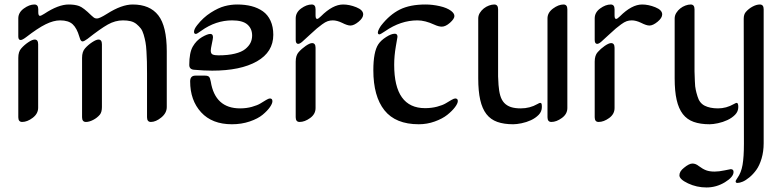

<svg xmlns="http://www.w3.org/2000/svg" viewBox="-20 -535 3460 850"><path d="M61 -16.1V-278.8Q61 -306.6 74.2 -320.8Q87.9 -336.4 105.5 -348.1Q123 -359.9 133.8 -359.9Q148.9 -359.9 148.9 -338.9V-58.1Q148.9 -31.7 124.8 -13.4Q100.6 4.9 78.1 4.9Q61 4.9 61 -16.1ZM384.8 -466.3Q390.6 -460.9 394.5 -458Q398.4 -455.1 401.6 -454.1Q404.8 -453.1 409.2 -453.1Q420.9 -453.1 454.1 -474.1Q518.6 -515.1 567.4 -515.1Q643.6 -515.1 680.9 -467Q718.3 -418.9 718.3 -308.1V-61Q718.3 -34.7 694.1 -14.9Q669.9 4.9 647.9 4.9Q630.9 4.9 630.9 -16.1V-209Q630.9 -241.2 630.4 -261.7Q629.9 -282.2 628.4 -307.6Q627 -333 624 -348.6Q621.1 -364.3 616 -381.8Q610.8 -399.4 603 -409.4Q595.2 -419.4 584.2 -428.5Q573.2 -437.5 558.3 -441.2Q543.5 -444.8 524.4 -444.8Q490.2 -444.8 457.5 -426.5Q424.8 -408.2 367.2 -362.8Q352.1 -351.6 345.2 -351.6Q339.4 -351.6 335 -361.3Q333 -365.7 331.1 -373Q320.3 -410.2 301.8 -427.5Q283.2 -444.8 246.1 -444.8Q217.3 -444.8 182.4 -427.7Q147.5 -410.6 95.2 -370.1Q79.1 -357.9 71.3 -357.9Q61 -357.9 61 -373.5V-453.6Q61 -479.5 85.4 -497.3Q109.9 -515.1 132.3 -515.1Q149.4 -515.1 149.4 -494.1V-481.9Q149.4 -464.8 156.7 -464.8Q161.6 -464.8 176.3 -474.1Q238.3 -515.1 284.2 -515.1Q311.5 -515.1 330.3 -508.3Q349.1 -501.5 384.8 -466.3ZM343.3 -16.1V-278.8Q343.3 -306.2 356.4 -320.8Q369.6 -335.9 387.7 -347.9Q405.8 -359.9 416 -359.9Q431.2 -359.9 431.2 -338.9V-61Q431.2 -39.1 422.4 -27.8Q410.2 -13.2 392.6 -4.2Q375 4.9 360.4 4.9Q343.3 4.9 343.3 -16.1Z M913.1 -311Q913.1 -297.4 921.6 -293.7Q930.2 -290 946.8 -290Q989.3 -290 1019.5 -297.4Q1049.8 -304.7 1065.9 -317.9Q1082 -331.1 1089.1 -345.7Q1096.2 -360.4 1096.2 -377.9Q1096.2 -408.2 1075.2 -426.5Q1054.2 -444.8 1007.8 -444.8Q935.1 -444.8 871.1 -398.9Q852.1 -384.8 847.2 -384.8Q838.9 -384.8 838.9 -394Q838.9 -406.2 853 -423.8Q879.4 -457.5 913.1 -479Q946.8 -500.5 974.6 -507.8Q1002.4 -515.1 1029.8 -515.1Q1064.9 -515.1 1093.3 -507.8Q1121.6 -500.5 1143.6 -485.1Q1165.5 -469.7 1177.7 -443.1Q1189.9 -416.5 1189.9 -380.9Q1189.9 -304.7 1117.4 -263.4Q1044.9 -222.2 919.4 -222.2Q884.3 -222.2 839.8 -226.1Q817.9 -227.5 817.9 -247.6Q817.9 -301.8 833.5 -328.9Q849.1 -356 874 -370.6Q898.4 -384.8 911.1 -384.8Q922.9 -384.8 922.9 -370.1Q922.9 -364.3 918 -341.6Q913.1 -318.8 913.1 -311ZM821.8 -174.8Q821.8 -200.2 845.2 -200.2H887.2Q899.9 -200.2 905 -195.3Q910.2 -190.4 913.1 -173.8Q932.1 -55.2 1043 -55.2Q1070.8 -55.2 1095.2 -62Q1119.6 -68.8 1133.1 -77.1Q1146.5 -85.4 1158 -92.3Q1169.4 -99.1 1174.8 -99.1Q1186 -99.1 1186 -86.9Q1186 -76.7 1174.8 -60.5Q1163.6 -44.4 1142.8 -27.1Q1122.1 -9.8 1085.7 2.7Q1049.3 15.1 1006.8 15.1Q918.9 15.1 870.4 -37.8Q821.8 -90.8 821.8 -174.8Z M1289.1 -16.1V-262.2Q1289.1 -289.6 1302.2 -304.2Q1315.4 -319.3 1333.5 -331.8Q1351.6 -344.2 1361.8 -344.2Q1377 -344.2 1377 -323.2V-56.6Q1377 -29.8 1353 -12.5Q1329.1 4.9 1306.2 4.9Q1289.1 4.9 1289.1 -16.1ZM1499 -515.1Q1526.9 -515.1 1557.4 -502.9Q1587.9 -490.7 1587.9 -471.2Q1587.9 -455.6 1567.4 -438.7Q1546.9 -421.9 1531.2 -421.9Q1518.1 -421.9 1494.1 -434.1Q1471.7 -444.8 1453.1 -444.8Q1441.4 -444.8 1430.7 -441.2Q1419.9 -437.5 1405.8 -427Q1391.6 -416.5 1382.6 -408.9Q1373.5 -401.4 1351.8 -381.1Q1330.1 -360.8 1317.9 -350.1Q1307.1 -340.8 1299.8 -340.8Q1289.1 -340.8 1289.1 -358.9V-453.6Q1289.1 -480 1313.2 -497.6Q1337.4 -515.1 1359.9 -515.1Q1377 -515.1 1377 -494.1V-466.8Q1377 -451.2 1383.8 -451.2Q1389.2 -451.2 1400.9 -462.9Q1453.1 -515.1 1499 -515.1Z M1725.1 -248Q1725.1 -56.2 1861.8 -56.2Q1890.1 -56.2 1915 -62.7Q1939.9 -69.3 1953.4 -77.6Q1966.8 -85.9 1978.5 -92.5Q1990.2 -99.1 1995.1 -99.1Q2006.8 -99.1 2006.8 -87.9Q2006.8 -77.1 1994.1 -60.3Q1981.4 -43.5 1960 -26.4Q1938.5 -9.3 1904.5 2.9Q1870.6 15.1 1834 15.1Q1731.4 15.1 1682.1 -46.6Q1632.8 -108.4 1632.8 -224.1Q1632.8 -305.7 1654.8 -338.9Q1666 -356 1689 -370.8Q1711.9 -385.7 1728 -385.7Q1739.7 -385.7 1739.7 -372.1Q1739.7 -371.6 1732.4 -329.6Q1725.1 -287.6 1725.1 -248ZM1977.1 -486.8Q1991.7 -475.6 1991.7 -463.9Q1991.7 -451.7 1972.2 -434.3Q1952.6 -417 1936 -417Q1921.9 -417 1902.8 -425.8Q1861.8 -444.8 1828.1 -444.8Q1753.9 -444.8 1685.1 -397Q1664.1 -382.8 1659.7 -382.8Q1652.8 -382.8 1652.8 -391.1Q1652.8 -397 1658.2 -407.2Q1663.6 -417.5 1668 -422.9Q1705.1 -470.2 1750 -492.7Q1794.9 -515.1 1863.8 -515.1Q1894.5 -515.1 1926.8 -507.8Q1959 -500.5 1977.1 -486.8Z M2252 15.1Q2210.9 15.1 2181.4 4.6Q2151.9 -5.9 2133.3 -30Q2114.7 -54.2 2106 -92.8Q2097.2 -131.3 2097.2 -188V-453.1Q2097.2 -466.3 2104.2 -477.8Q2111.3 -489.3 2121.8 -497.6Q2132.3 -505.9 2144.8 -510.5Q2157.2 -515.1 2168 -515.1Q2185.1 -515.1 2185.1 -494.1V-196.8L2187 -159.2Q2189 -131.3 2194.8 -111.6Q2200.7 -91.8 2212.4 -79.3Q2224.1 -66.9 2241.9 -61Q2259.8 -55.2 2285.2 -55.2Q2325.7 -55.2 2358.9 -74.2Q2368.2 -79.6 2371.1 -79.6Q2375.5 -79.6 2377.2 -76.2Q2378.9 -72.8 2378.9 -61.5Q2378.9 -41 2364.7 -26.6Q2350.6 -12.2 2330.6 -2.9Q2310.5 6.3 2288.8 10.7Q2267.1 15.1 2252 15.1ZM2491.7 -494.1V-56.6Q2491.7 -30.3 2467.5 -12.7Q2443.4 4.9 2420.9 4.9Q2403.8 4.9 2403.8 -16.1V-453.6Q2403.8 -479 2428.2 -497.1Q2452.6 -515.1 2474.6 -515.1Q2491.7 -515.1 2491.7 -494.1Z M2612.8 -16.1V-262.2Q2612.8 -289.6 2626 -304.2Q2639.2 -319.3 2657.2 -331.8Q2675.3 -344.2 2685.5 -344.2Q2700.7 -344.2 2700.7 -323.2V-56.6Q2700.7 -29.8 2676.8 -12.5Q2652.8 4.9 2629.9 4.9Q2612.8 4.9 2612.8 -16.1ZM2822.8 -515.1Q2850.6 -515.1 2881.1 -502.9Q2911.6 -490.7 2911.6 -471.2Q2911.6 -455.6 2891.1 -438.7Q2870.6 -421.9 2855 -421.9Q2841.8 -421.9 2817.9 -434.1Q2795.4 -444.8 2776.9 -444.8Q2765.1 -444.8 2754.4 -441.2Q2743.7 -437.5 2729.5 -427Q2715.3 -416.5 2706.3 -408.9Q2697.3 -401.4 2675.5 -381.1Q2653.8 -360.8 2641.6 -350.1Q2630.9 -340.8 2623.5 -340.8Q2612.8 -340.8 2612.8 -358.9V-453.6Q2612.8 -480 2637 -497.6Q2661.1 -515.1 2683.6 -515.1Q2700.7 -515.1 2700.7 -494.1V-466.8Q2700.7 -451.2 2707.5 -451.2Q2712.9 -451.2 2724.6 -462.9Q2776.9 -515.1 2822.8 -515.1Z M3121.6 15.1Q3080.6 15.1 3051 4.6Q3021.5 -5.9 3002.9 -30Q2984.4 -54.2 2975.6 -92.8Q2966.8 -131.3 2966.8 -188V-453.1Q2966.8 -466.3 2973.9 -477.8Q2981 -489.3 2991.5 -497.6Q3002 -505.9 3014.4 -510.5Q3026.9 -515.1 3037.6 -515.1Q3054.7 -515.1 3054.7 -494.1V-218.8L3056.2 -175.8Q3056.6 -161.6 3057.6 -153.1Q3058.6 -144.5 3060.1 -137.7Q3061.5 -130.9 3063.2 -124.5Q3064.9 -118.2 3067.9 -108.4Q3076.2 -79.1 3099.6 -67.1Q3123 -55.2 3158.7 -55.2Q3195.3 -55.2 3228.5 -74.2Q3237.8 -79.6 3241.2 -79.6Q3248.5 -79.6 3248.5 -61.5Q3248.5 -41.5 3234.4 -27.1Q3220.2 -12.7 3200.2 -3.4Q3180.2 5.9 3158.4 10.5Q3136.7 15.1 3121.6 15.1ZM3360.8 -494.1V99.1Q3360.8 135.7 3351.6 166.7Q3342.3 197.8 3328.4 217Q3314.5 236.3 3297.9 250Q3281.2 263.7 3267.8 269.3Q3254.4 274.9 3244.6 274.9Q3236.8 274.9 3236.8 268.1Q3236.8 263.7 3244.6 252.9Q3261.2 230 3267.3 195.1Q3273.4 160.2 3273.4 101.1L3272.5 -452.1Q3272.5 -471.2 3281.7 -481.9Q3294.4 -496.6 3311.8 -505.9Q3329.1 -515.1 3343.8 -515.1Q3360.8 -515.1 3360.8 -494.1ZM3073.7 200.2Q3091.3 213.4 3106.4 219Q3121.6 224.6 3143.6 224.6Q3163.1 224.6 3188.2 219.2Q3213.4 213.9 3214.8 213.9Q3227.5 213.9 3227.5 226.1Q3227.5 248.5 3189.5 271.7Q3151.4 294.9 3107.4 294.9Q3064.5 294.9 3026.1 276.9Q2987.8 258.8 2987.8 241.2Q2987.8 223.6 3007.8 208Q3030.8 189 3045.4 189Q3060.1 189 3073.7 200.2Z"/></svg>

Font: SirinStencil
Style: Regular
Weight: 400
Designer: Olga Karpushina (okarpush@gmail.com)
Foundry: Cyreal (www.cyreal.org)
Version: Version 1.002